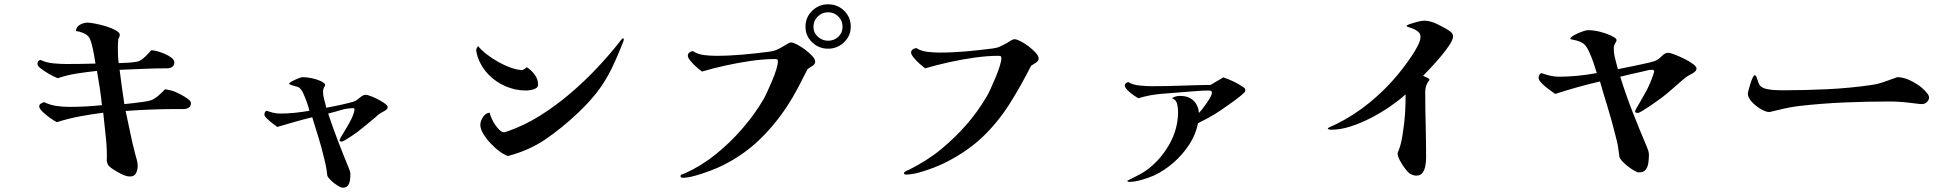

<svg xmlns="http://www.w3.org/2000/svg" viewBox="-20 -809 9040 891"><path d="M866 -331Q866 -315 855.5 -309Q845 -303 831 -303Q817 -303 806 -303Q683 -303 563 -294Q574 -245 584 -195Q594 -145 607 -96Q611 -82 615 -67Q619 -52 619 -38Q619 -22 611.5 -6Q604 10 584 10Q565 10 542 -2Q519 -14 504 -24Q492 -32 485.5 -38.5Q479 -45 476 -60Q475 -65 475.5 -70.5Q476 -76 476 -80Q476 -132 470 -183Q464 -234 459 -286Q405 -279 351 -269Q297 -259 244 -242Q235 -246 215.5 -259.5Q196 -273 179 -289Q162 -305 162 -315Q162 -324 170 -328.5Q178 -333 185 -335Q211 -322 241.5 -317.5Q272 -313 300 -313Q338 -313 376.5 -315Q415 -317 453 -321Q449 -361 443 -400.5Q437 -440 430 -480Q384 -475 338 -468Q292 -461 248 -446Q206 -463 167 -493Q162 -497 158 -501.5Q154 -506 154 -513Q154 -528 168 -531Q195 -518 227.5 -515Q260 -512 289 -512Q323 -512 356 -512.5Q389 -513 423 -514Q421 -528 416.5 -554Q412 -580 405.5 -604.5Q399 -629 391 -639Q381 -650 363.5 -657Q346 -664 332 -665Q334 -685 351.5 -694.5Q369 -704 387 -704Q397 -704 421 -699.5Q445 -695 471.5 -687Q498 -679 517 -668.5Q536 -658 536 -647Q536 -642 533.5 -637.5Q531 -633 529 -628Q528 -623 527.5 -609Q527 -595 527 -589Q527 -571 527.5 -552.5Q528 -534 531 -516Q552 -517 574 -518Q596 -519 617 -523Q634 -527 652.5 -545Q671 -563 682 -576Q691 -576 708.5 -571.5Q726 -567 744.5 -559Q763 -551 776 -541Q789 -531 789 -520Q789 -506 779.5 -499Q770 -492 757 -492Q702 -492 646.5 -489.5Q591 -487 535 -485Q540 -445 545.5 -405.5Q551 -366 557 -326Q570 -327 595.5 -330Q621 -333 646 -336.5Q671 -340 681 -344Q698 -350 716 -366Q734 -382 746 -395Q757 -393 768.5 -390.5Q780 -388 790 -384Q798 -381 816.5 -371.5Q835 -362 850.5 -351Q866 -340 866 -331Z M1779 -312Q1779 -306 1775 -302Q1771 -298 1766 -295Q1760 -291 1753 -288Q1746 -285 1740 -280Q1733 -275 1727 -269Q1721 -263 1714 -258Q1699 -245 1683.5 -232.5Q1668 -220 1653 -208Q1649 -204 1636.5 -195Q1624 -186 1609 -176Q1594 -166 1582 -159Q1570 -152 1566 -152Q1564 -152 1560 -152.5Q1556 -153 1556 -157Q1556 -160 1557.5 -163Q1559 -166 1560 -169Q1566 -179 1576.5 -196.5Q1587 -214 1598.5 -234Q1610 -254 1617.5 -272.5Q1625 -291 1625 -301Q1625 -307 1619 -307Q1591 -307 1561 -298Q1531 -289 1503 -282Q1524 -218 1548.5 -154.5Q1573 -91 1599 -28Q1602 -21 1604 -14.5Q1606 -8 1606 0Q1606 13 1604 27.5Q1602 42 1594.5 52Q1587 62 1570 62Q1562 62 1545.5 51.5Q1529 41 1515 27.5Q1501 14 1499 6Q1498 1 1497.5 -5Q1497 -11 1496 -16Q1494 -32 1490.5 -47.5Q1487 -63 1483 -79Q1472 -126 1457.5 -172.5Q1443 -219 1429 -265Q1388 -255 1348 -243.5Q1308 -232 1267 -220Q1261 -224 1246.5 -235Q1232 -246 1219.5 -258Q1207 -270 1207 -277Q1207 -291 1217 -295Q1231 -290 1247 -286Q1263 -282 1279 -282Q1314 -282 1348 -285.5Q1382 -289 1416 -295Q1413 -308 1405 -331.5Q1397 -355 1387 -376.5Q1377 -398 1365 -404Q1362 -406 1351.5 -408.5Q1341 -411 1331.5 -414.5Q1322 -418 1322 -421Q1322 -425 1335.5 -432Q1349 -439 1364 -445Q1379 -451 1383 -451Q1403 -451 1427 -446Q1451 -441 1468 -433Q1473 -431 1481 -425.5Q1489 -420 1489 -415Q1489 -411 1484 -403Q1479 -395 1479 -385Q1479 -366 1484.5 -347Q1490 -328 1494 -309Q1504 -311 1523 -314.5Q1542 -318 1564 -323Q1586 -328 1603.5 -332.5Q1621 -337 1628 -340Q1639 -346 1652 -357.5Q1665 -369 1678 -369Q1684 -369 1700.5 -363Q1717 -357 1735 -347.5Q1753 -338 1766 -328.5Q1779 -319 1779 -312Z M2477 -416Q2477 -405 2466.5 -399Q2456 -393 2442.5 -391Q2429 -389 2420 -389Q2372 -389 2326.5 -408.5Q2281 -428 2247 -463Q2213 -498 2197 -544Q2195 -552 2192.5 -560.5Q2190 -569 2190 -576Q2190 -586 2199 -595Q2213 -577 2238 -557.5Q2263 -538 2292.5 -521.5Q2322 -505 2351.5 -494.5Q2381 -484 2404 -484Q2406 -484 2414.5 -489.5Q2423 -495 2425 -497Q2445 -484 2461 -463Q2477 -442 2477 -416ZM2875 -625Q2875 -622 2869 -607Q2863 -592 2856.5 -576.5Q2850 -561 2848 -556Q2841 -539 2833 -522Q2825 -505 2817 -488Q2786 -426 2748.5 -378.5Q2711 -331 2661 -284Q2588 -215 2512 -163Q2436 -111 2337 -85Q2321 -90 2299 -106Q2277 -122 2256.5 -144Q2236 -166 2222.5 -188.5Q2209 -211 2209 -229Q2209 -247 2221.5 -266Q2234 -285 2253 -286Q2254 -274 2265 -252Q2276 -230 2291.5 -212.5Q2307 -195 2319 -195Q2321 -195 2328.5 -197.5Q2336 -200 2339 -201Q2414 -227 2486.5 -272.5Q2559 -318 2626.5 -375.5Q2694 -433 2753.5 -496.5Q2813 -560 2861 -622Q2863 -624 2865.5 -627.5Q2868 -631 2871 -631Q2875 -631 2875 -625Z M3890 -685Q3890 -713 3870.5 -732.5Q3851 -752 3823 -752Q3795 -752 3775 -732.5Q3755 -713 3755 -685Q3755 -657 3775.5 -638.5Q3796 -620 3823 -620Q3851 -620 3870.5 -638.5Q3890 -657 3890 -685ZM3763 -523Q3763 -511 3749.5 -502.5Q3736 -494 3728 -489Q3706 -445 3682.5 -400.5Q3659 -356 3632 -315Q3574 -227 3501.5 -158Q3429 -89 3335 -42Q3313 -31 3278 -17.5Q3243 -4 3207.5 6Q3172 16 3148 16Q3145 16 3141.5 14.5Q3138 13 3138 9Q3138 3 3145 0Q3150 -1 3153.5 -3Q3157 -5 3161 -6Q3233 -38 3301 -92.5Q3369 -147 3426.5 -214Q3484 -281 3523 -348Q3530 -360 3541 -384Q3552 -408 3563.5 -435Q3575 -462 3582.5 -486.5Q3590 -511 3590 -524Q3590 -532 3586 -533.5Q3582 -535 3576 -535Q3525 -535 3465.5 -526.5Q3406 -518 3347 -505Q3288 -492 3238 -477Q3230 -482 3214 -496Q3198 -510 3185 -525.5Q3172 -541 3172 -550Q3172 -560 3179.5 -565.5Q3187 -571 3195 -572Q3218 -557 3247 -553.5Q3276 -550 3302 -550Q3364 -550 3426 -555.5Q3488 -561 3549 -569Q3568 -571 3583.5 -577.5Q3599 -584 3615 -594Q3620 -597 3632.5 -604.5Q3645 -612 3651 -612Q3661 -612 3679 -602.5Q3697 -593 3716.5 -578.5Q3736 -564 3749.5 -549Q3763 -534 3763 -523ZM3928 -685Q3928 -642 3896.5 -612.5Q3865 -583 3823 -583Q3780 -583 3749 -612.5Q3718 -642 3718 -685Q3718 -729 3749 -759Q3780 -789 3823 -789Q3867 -789 3897.5 -759Q3928 -729 3928 -685Z M4800 -538Q4800 -526 4786.5 -517.5Q4773 -509 4765 -504Q4716 -407 4663.5 -324.5Q4611 -242 4542 -175.5Q4473 -109 4372 -57Q4349 -45 4314.5 -31.5Q4280 -18 4245.5 -8.5Q4211 1 4185 1Q4182 1 4178.5 0Q4175 -1 4175 -5Q4175 -10 4184.5 -15Q4194 -20 4198 -21Q4238 -41 4276 -65Q4314 -89 4348 -117Q4413 -171 4465 -230.5Q4517 -290 4560 -363Q4567 -375 4578 -399Q4589 -423 4600.5 -450.5Q4612 -478 4619.5 -502Q4627 -526 4627 -539Q4627 -547 4623 -548.5Q4619 -550 4613 -550Q4561 -550 4501.5 -541.5Q4442 -533 4383 -520Q4324 -507 4274 -492Q4266 -497 4250 -511Q4234 -525 4221 -540.5Q4208 -556 4208 -565Q4208 -575 4216 -580Q4224 -585 4232 -586Q4254 -572 4284 -568.5Q4314 -565 4339 -565Q4401 -565 4463 -570.5Q4525 -576 4586 -584Q4605 -586 4620.5 -593Q4636 -600 4652 -609Q4658 -613 4669.5 -620Q4681 -627 4688 -627Q4698 -627 4716.5 -617.5Q4735 -608 4754 -593.5Q4773 -579 4786.5 -564Q4800 -549 4800 -538Z M5759 -387Q5759 -382 5740 -366.5Q5721 -351 5695.5 -332.5Q5670 -314 5647.5 -299Q5625 -284 5617 -279Q5580 -257 5539 -237Q5530 -186 5499 -138.5Q5468 -91 5425.5 -54Q5383 -17 5336 5Q5311 16 5278.5 25.5Q5246 35 5219 35Q5218 35 5215 34Q5212 33 5212 31Q5212 27 5217 27Q5238 16 5259 5.5Q5280 -5 5299 -18Q5364 -65 5405.5 -137.5Q5447 -210 5447 -291Q5447 -308 5442.5 -327Q5438 -346 5419 -353Q5427 -359 5436.5 -361.5Q5446 -364 5456 -364Q5494 -364 5517 -343.5Q5540 -323 5544 -285Q5552 -293 5566 -311.5Q5580 -330 5592 -349.5Q5604 -369 5604 -379Q5604 -389 5592 -389Q5563 -389 5534 -386.5Q5505 -384 5476 -382Q5424 -378 5369 -373.5Q5314 -369 5263 -353Q5255 -357 5240 -367.5Q5225 -378 5212.5 -390.5Q5200 -403 5200 -412Q5200 -419 5205 -423Q5210 -427 5216 -428Q5237 -415 5269.5 -412Q5302 -409 5326 -409Q5394 -409 5462 -411.5Q5530 -414 5598 -415L5657 -450Q5680 -442 5704 -431Q5728 -420 5747 -406Q5754 -402 5756.5 -399Q5759 -396 5759 -387Z M6723 -640Q6723 -625 6706 -599.5Q6689 -574 6665 -545.5Q6641 -517 6618 -493Q6595 -469 6584 -457Q6590 -454 6601 -449.5Q6612 -445 6614 -438Q6594 -415 6594 -384Q6594 -307 6596 -230Q6598 -153 6598 -76Q6598 -61 6595 -42Q6592 -23 6582.5 -8.5Q6573 6 6553 6Q6545 6 6537.5 3.5Q6530 1 6523 -3Q6514 -9 6500.5 -26.5Q6487 -44 6476.5 -64Q6466 -84 6466 -95Q6466 -101 6467.5 -104Q6469 -107 6471 -112Q6479 -132 6483.5 -154.5Q6488 -177 6491 -199Q6498 -242 6500.5 -285Q6503 -328 6503 -371Q6473 -344 6431 -315Q6389 -286 6341.5 -261.5Q6294 -237 6247 -222Q6200 -207 6158 -207Q6155 -207 6148.5 -208Q6142 -209 6142 -213Q6142 -215 6150.5 -219Q6159 -223 6169 -227.5Q6179 -232 6181 -233Q6264 -274 6336.5 -333.5Q6409 -393 6467 -463Q6478 -476 6495 -498.5Q6512 -521 6530 -547.5Q6548 -574 6560 -598Q6572 -622 6572 -638Q6572 -652 6562 -661Q6552 -670 6539.5 -675Q6527 -680 6517 -683Q6507 -686 6507 -689Q6507 -691 6513.5 -693.5Q6520 -696 6521 -697Q6533 -701 6554.5 -707Q6576 -713 6588 -713Q6607 -713 6625 -707Q6636 -704 6653 -695.5Q6670 -687 6686.5 -678Q6703 -669 6711 -662Q6717 -657 6720 -652.5Q6723 -648 6723 -640Z M7853 -491Q7853 -484 7848 -479Q7843 -474 7837 -470Q7829 -465 7820 -460.5Q7811 -456 7803 -450Q7794 -443 7785.5 -435.5Q7777 -428 7768 -420Q7749 -404 7731 -388Q7713 -372 7693 -357Q7687 -353 7671 -341Q7655 -329 7636 -316.5Q7617 -304 7601.5 -294.5Q7586 -285 7581 -285Q7578 -285 7573 -286Q7568 -287 7568 -291Q7568 -295 7570 -298.5Q7572 -302 7573 -305Q7597 -345 7618.5 -384.5Q7640 -424 7654 -468Q7656 -474 7656 -478Q7656 -485 7647 -485H7643Q7633 -485 7621 -481.5Q7609 -478 7598 -476Q7573 -471 7548.5 -465Q7524 -459 7499 -453Q7525 -369 7557 -287.5Q7589 -206 7623 -126Q7627 -117 7629.5 -108.5Q7632 -100 7632 -89Q7632 -73 7629.5 -54Q7627 -35 7617.5 -22Q7608 -9 7586 -9Q7578 -9 7564 -17Q7550 -25 7534.5 -37Q7519 -49 7508 -61Q7497 -73 7495 -81Q7494 -89 7493 -96.5Q7492 -104 7491 -111Q7489 -131 7484 -151.5Q7479 -172 7474 -191Q7459 -252 7440.5 -311.5Q7422 -371 7405 -431Q7353 -419 7301 -404.5Q7249 -390 7197 -373Q7189 -379 7170 -392.5Q7151 -406 7135.5 -421.5Q7120 -437 7120 -447Q7120 -454 7123 -460.5Q7126 -467 7133 -470Q7151 -463 7172.5 -458Q7194 -453 7213 -453Q7300 -453 7390 -470Q7385 -488 7375 -517.5Q7365 -547 7352 -574Q7339 -601 7323 -610Q7313 -616 7301 -619.5Q7289 -623 7277 -625Q7275 -626 7272 -626.5Q7269 -627 7267 -629Q7267 -634 7277.5 -641Q7288 -648 7302.5 -654.5Q7317 -661 7330 -665Q7343 -669 7347 -669Q7374 -669 7401.5 -662.5Q7429 -656 7454 -645Q7459 -643 7470.5 -636Q7482 -629 7482 -622Q7482 -618 7475.5 -608Q7469 -598 7469 -585Q7469 -560 7475.5 -536Q7482 -512 7488 -488Q7526 -495 7562.5 -503Q7599 -511 7636 -519Q7642 -521 7648 -522.5Q7654 -524 7660 -526Q7677 -533 7691.5 -548.5Q7706 -564 7722 -564Q7730 -564 7751 -556Q7772 -548 7795.5 -536.5Q7819 -525 7836 -512.5Q7853 -500 7853 -491Z M8932 -357Q8932 -345 8922 -335.5Q8912 -326 8900 -326Q8892 -326 8883.5 -327Q8875 -328 8867 -329Q8838 -333 8808.5 -335.5Q8779 -338 8750 -338Q8644 -338 8538.5 -333.5Q8433 -329 8328 -317Q8281 -311 8234 -299Q8232 -299 8222 -296.5Q8212 -294 8202.5 -291.5Q8193 -289 8191 -289Q8175 -289 8151 -303Q8127 -317 8109 -337Q8091 -357 8091 -374Q8091 -378 8094.5 -391.5Q8098 -405 8103 -421Q8108 -437 8113.5 -448.5Q8119 -460 8123 -460Q8128 -460 8132 -449.5Q8136 -439 8140 -427Q8144 -415 8149 -410Q8160 -400 8178.5 -396Q8197 -392 8216.5 -391Q8236 -390 8250 -390Q8354 -390 8459.5 -395Q8565 -400 8668 -415Q8699 -420 8727.5 -430.5Q8756 -441 8785 -451Q8811 -450 8834 -440.5Q8857 -431 8878 -417Q8885 -413 8898 -402Q8911 -391 8921.5 -378.5Q8932 -366 8932 -357Z"/></svg>

Font: Kaisei HarunoUmi
Style: Bold
Weight: 700
Designer: Font-Kai, 金井和夫
Foundry: KAZUO KANAI
Version: Version 5.003